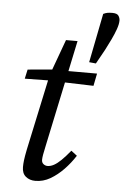

<svg xmlns="http://www.w3.org/2000/svg" viewBox="-54 -792 550 845"><g transform="rotate(5 221.0 -370.0)"><path d="M408 -753Q429 -753 435.5 -743Q442 -733 442 -722Q442 -706 434 -683.5Q426 -661 414 -636Q402 -611 390 -588L355 -525L325 -528L368 -745Q378 -750 387 -751.5Q396 -753 408 -753ZM49 -431 58 -472 193 -484V-481H364L353 -426L188 -431L186 -433ZM134 13Q109 13 92 -1Q75 -15 75 -43Q75 -57 77 -73.5Q79 -90 85 -120L157 -457L215 -616H266L166 -142Q161 -120 158.5 -105Q156 -90 156 -82Q156 -70 164 -63.5Q172 -57 182 -57Q196 -57 210.5 -65Q225 -73 242 -89.5Q259 -106 281 -133L307 -113Q286 -80 258.5 -51.5Q231 -23 200 -5Q169 13 134 13Z"/></g></svg>

Font: Source Serif 4 18pt
Style: Italic
Weight: 400
Italic angle: -12°
Designer: Frank Grießhammer
Foundry: Adobe Systems Incorporated
Version: Version 4.004;hotconv 1.0.116;makeotfexe 2.5.65601